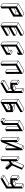

<svg xmlns="http://www.w3.org/2000/svg" viewBox="3188 -4062 949 7364"><g transform="rotate(90 3662.0 -379.5)"><path d="M233.9 75.2H231.9L231 74.7H230.5L120.6 10.3Q117.2 8.3 117.2 4.9L115.2 -609.9Q115.7 -612.8 118.7 -614.7Q497.1 -833.5 499 -833.5Q501 -833.5 557.6 -800.8L613.3 -768.1L614.3 -767.1Q614.3 -766.6 614.7 -766.6L615.7 -764.2L616.7 -419.9Q616.7 -416 613.3 -414.1L302.7 -234.4L303.2 32.2Q303.2 36.1 299.8 38.1Q236.3 75.2 233.9 75.2ZM227.1 57.1 225.6 -541 128.9 -597.7 130.4 1ZM231.9 -552.7 595.7 -762.7 499 -818.8 135.3 -608.9ZM301.8 -449.2 430.2 -523.4V-579.6L301.8 -505.4ZM302.2 -322.3 533.7 -455.6 437 -512.2 302.2 -434.1ZM540.5 -467.3 540 -642.6 443.4 -586.9V-523.4Z M966.3 75.2H964.4L852.5 10.3Q849.6 8.3 849.6 4.9L847.7 -609.9Q848.1 -613.3 851.1 -614.7Q1229.5 -833.5 1231.4 -833.5Q1233.4 -833.5 1289.3 -801Q1345.2 -768.6 1345.7 -768.1L1346.7 -767.1V-766.6Q1347.2 -766.6 1347.2 -766.4Q1347.2 -766.1 1347.7 -765.6L1348.1 -763.7V-690.4Q1348.1 -687 1345.2 -685.1L1034.2 -505.4V-449.7Q1230.5 -563 1231.9 -563Q1233.9 -563 1290 -530.3Q1346.2 -497.6 1346.7 -497.1Q1347.2 -497.1 1347.2 -496.6V-496.1H1347.7V-495.6H1348.1L1348.6 -492.7Q1349.1 -492.7 1349.1 -419.9Q1349.1 -416 1345.7 -414.1L1035.2 -234.9V-178.7Q1231 -292 1232.9 -292Q1234.9 -292 1291.5 -259.3L1347.2 -226.6L1348.1 -225.6V-225.1H1348.6L1349.1 -224.1L1349.6 -222.2L1350.1 -148.9Q1349.6 -145.5 1346.7 -143.1Q968.3 75.2 966.3 75.2ZM1035.6 -51.3 1329.6 -221.2 1232.9 -277.8 1035.2 -163.6ZM1034.7 -322.3 1329.1 -492.2 1231.9 -548.3 1034.2 -434.1ZM959.5 57.1 958 -541.5 860.8 -597.7 862.8 1ZM964.4 -552.7 1328.1 -762.7 1231.4 -819.3 867.7 -609.4Z M1698.7 75.2Q1697.8 75.2 1697.3 74.7H1696.3V74.2H1695.3L1585.4 10.3Q1582 8.3 1582 4.4L1580.1 -609.4L1580.6 -609.9Q1580.6 -613.3 1583.5 -615.2Q1961.9 -834 1963.9 -834Q1965.8 -834 2077.6 -769L2078.1 -768.1H2078.6V-767.6H2079.1V-767.1H2079.6L2080.6 -764.6L2081.1 -600.6Q2081.1 -596.7 2077.6 -594.7Q2014.2 -558.1 2013.4 -557.9Q2012.7 -557.6 2010.3 -557.6V-558.1H2009.3L1933.6 -602.1L1766.6 -505.9L1767.6 -178.7L1896 -252.9V-339.8Q1896 -342.3 1897.9 -344.2Q1898.4 -344.7 1931.2 -363.5Q1963.9 -382.3 1965.3 -382.3Q1967.3 -382.3 2023.2 -349.6Q2079.1 -316.9 2079.6 -316.4H2080.1L2080.6 -315.4H2081.1L2081.5 -313.5L2082 -312.5L2082.5 -149.4Q2082.5 -145.5 2079.1 -143.6Q1700.7 75.2 1698.7 75.2ZM2012.7 -283.2 2062 -311.5 1965.3 -368.2 1915.5 -339.4ZM2006.3 -196.8 2005.9 -271.5 1909.2 -327.6V-252.9ZM1768.1 -51.8 1999.5 -185.1 1902.8 -241.7 1767.6 -163.6ZM2004.9 -575.7V-643.1L1946.8 -609.9ZM1691.9 56.6 1690.4 -541.5 1593.8 -597.7 1595.2 0.5ZM1697.3 -553.2 2061 -763.2 1963.9 -819.3 1600.1 -609.4Z M2430.7 75.2 2428.7 74.7 2427.7 74.2H2427.2L2317.4 10.3Q2314 8.3 2314 4.4L2312.5 -609.9Q2312.5 -613.3 2315.4 -615.2Q2694.3 -834 2695.8 -834Q2697.8 -834 2753.9 -801.3Q2810.1 -768.6 2810.5 -768.1L2811 -767.6V-767.1L2812 -766.6L2812.5 -763.7Q2813 -763.7 2813 -763.2L2814.5 -149.4Q2814.5 -145.5 2811 -143.6L2746.6 -106.4Q2743.7 -106.4 2742.2 -106.9V-107.4L2631.3 -171.4Q2628.4 -173.3 2628.4 -177.2L2627 -579.6L2498.5 -505.9L2500.5 32.2Q2500 35.6 2497.1 37.6Q2432.6 75.2 2430.7 75.2ZM2424.3 56.6 2422.4 -541.5 2325.7 -597.7 2327.1 0.5ZM2429.2 -553.2 2793 -763.2 2695.8 -819.3 2332 -609.4ZM2738.3 -124.5 2736.8 -643.1 2640.1 -587.4 2641.6 -181.2Z M3163.6 75.2Q3161.6 75.2 3161.1 74.7L3160.2 74.2L3050.3 10.3Q3046.9 8.3 3046.9 4.9V-68.4Q3046.9 -71.3 3049.8 -73.2L3360.8 -252.9V-308.6L3347.2 -300.8Q3345.7 -300.3 3162.6 -299.3Q3160.2 -299.8 3160.2 -300Q3160.2 -300.3 3159.7 -300.3H3159.2L3049.3 -364.3Q3045.9 -366.2 3045.9 -370.1L3044.9 -609.4L3045.4 -609.9Q3045.4 -613.3 3048.3 -614.7Q3112.8 -652.3 3114.7 -652.3L3118.2 -651.4L3229 -586.4Q3229.5 -586.4 3229.5 -585.9L3230.5 -585V-584.5H3231V-583Q3231.4 -583 3231.4 -582.5L3231.9 -458H3246.6L3359.9 -523.4L3359.4 -791Q3359.9 -794.4 3362.8 -796.4Q3426.8 -833.5 3428.7 -833.5Q3430.7 -833.5 3487.3 -800.8L3543 -768.1Q3543.5 -768.1 3543.5 -767.6Q3543.9 -767.6 3543.9 -767.1L3544.9 -766.1L3545.4 -762.7L3547.4 -148.9Q3547.4 -145 3543.9 -143.1Q3165.5 75.2 3163.6 75.2ZM3476.1 -734.4 3525.9 -762.7 3428.7 -819.3 3379.4 -790.5ZM3470.2 -467.3 3469.2 -722.7 3372.6 -778.8 3373.5 -523.4ZM3358.4 -395 3463.4 -455.6 3366.7 -512.2 3261.7 -451.7ZM3231.9 -393.6 3334 -394 3246.6 -444.8H3231.9ZM3155.8 -317.9 3155.3 -541.5 3058.6 -597.7 3059.1 -374ZM3162.1 -552.7 3211.4 -581.5 3114.7 -637.7 3064.9 -608.9ZM3156.7 57.1V0.5L3060.1 -56.2V1ZM3163.6 -11.2 3464.4 -185.1 3367.7 -241.2 3066.4 -67.4ZM3471.2 -196.3 3470.2 -372.1 3374 -316.4V-252.9Z M3896 75.2Q3895 75.2 3894.5 74.7H3893.6L3782.7 10.3Q3779.3 8.3 3779.3 4.4L3777.3 -609.9Q3777.8 -613.3 3780.8 -615.2Q4159.2 -834 4161.1 -834Q4163.1 -834 4274.4 -768.6Q4276.4 -767.6 4277.1 -766.8Q4277.8 -766.1 4278.3 -690.9Q4277.8 -687 4274.9 -685.1L3963.9 -505.4V-449.7L3978.5 -458Q3981 -458.5 4162.1 -459Q4165 -458 4275.9 -394Q4275.9 -393.6 4276.4 -393.6V-393.1Q4277.8 -392.1 4278.3 -390.9Q4278.8 -389.6 4279.8 -149.4Q4279.8 -145.5 4276.4 -143.6Q3897.9 75.2 3896 75.2ZM4092.8 -394.5 4248 -395 4160.6 -445.3H4005.4ZM3964.4 -322.3 4077.6 -387.7 3981 -443.8 3964.4 -434.6ZM3889.2 56.6 3887.7 -541.5 3791 -597.7 3792.5 0.5ZM3894 -553.2 4257.8 -763.2 4161.1 -819.3 3797.4 -609.4ZM3964.8 -178.7 4093.3 -252.9V-300.3H4078.1L3964.8 -234.9ZM3965.3 -51.8 4196.8 -185.1 4099.6 -241.7 3964.8 -163.6ZM4203.1 -196.8V-300.8L4106.4 -300.3V-252.9Z M4627.9 75.2 4625.5 74.7 4514.6 10.3Q4511.2 8.3 4511.2 4.4V-68.4Q4511.7 -71.8 4514.6 -73.2L4589.8 -116.7L4587.9 -654.8H4588.4V-655.3Q4588.4 -658.7 4591.3 -660.2Q4891.6 -833.5 4893.1 -833.5Q4895 -833.5 4951.2 -801Q5007.3 -768.6 5007.3 -768.1L5008.3 -767.6V-767.1Q5008.8 -767.1 5008.8 -766.8Q5008.8 -766.6 5009.3 -766.1L5009.8 -763.7L5010.3 -763.2L5011.7 -149.4Q5011.7 -145.5 5008.3 -143.6L4945.8 -106.9L4943.8 -106.4H4939.9V-106.9H4939L4828.6 -171.4Q4825.7 -173.3 4825.7 -176.8L4824.2 -579.6L4774.4 -550.8L4776.4 -13.2Q4775.9 -9.3 4772.9 -7.3Q4629.9 75.2 4627.9 75.2ZM4705.1 -598.1 4990.2 -763.2 4893.1 -819.3 4607.9 -654.8ZM4699.7 -60.5 4698.2 -586.9 4601.6 -643.1 4603 -116.7ZM4621.6 57.1 4621.1 0 4524.4 -56.2V0.5ZM4627.9 -11.2 4693.4 -48.8 4596.2 -105.5 4530.8 -67.9ZM4935.5 -124.5 4934.1 -643.1 4837.4 -587.4 4838.9 -180.7Z M5360.4 75.2Q5358.4 75.2 5357.9 74.7H5357.4V74.2H5356.9L5247.1 10.3Q5243.7 8.3 5243.7 4.9L5242.2 -609.9Q5242.2 -613.3 5245.1 -614.7Q5309.6 -652.3 5311.5 -652.3L5314.9 -651.4Q5424.8 -587.4 5425.8 -586.4Q5426.3 -586.4 5426.3 -585.9H5426.8V-585.4L5427.7 -584.5V-584L5428.2 -582L5428.7 -475.1L5556.6 -793.5L5558.1 -795.4H5558.6Q5559.1 -795.9 5591.6 -814.7Q5624 -833.5 5625.5 -833.5Q5627.4 -833.5 5683.6 -801Q5739.7 -768.6 5739.7 -768.1H5740.2V-767.6H5740.7V-767.1L5741.7 -766.1L5742.2 -763.2Q5742.7 -763.2 5742.7 -762.7L5744.1 -148.9Q5744.1 -145 5740.7 -143.1Q5677.2 -106.4 5676.5 -106.2Q5675.8 -106 5674.8 -106Q5673.3 -106 5671.9 -106.9L5561 -170.9Q5558.1 -172.9 5558.1 -176.8L5557.6 -282.7L5429.7 34.7Q5428.7 37.1 5395.5 56.2Q5362.3 75.2 5360.4 75.2ZM5672.9 -734.4 5722.7 -762.7 5625.5 -819.3 5576.2 -790.5ZM5429.7 -140.6 5664.6 -723.6 5565.9 -780.8 5428.7 -439.9ZM5354 57.1 5352.1 -541.5 5255.4 -597.7 5256.8 1ZM5358.9 -552.7 5408.2 -581.5 5311.5 -637.7 5261.7 -608.9ZM5668 -124.5 5667 -553.7 5570.8 -315.4 5571.3 -180.7Z M6093.3 75.2H6091.3Q6091.3 74.7 6090.8 74.7L6089.8 74.2L5979.5 10.3Q5976.6 8.3 5976.6 4.4L5974.6 -609.9Q5975.1 -613.3 5978 -614.7Q6042.5 -652.3 6043.9 -652.3Q6045.9 -652.3 6102.1 -619.6L6158.2 -586.9V-586.4H6159.2V-585.4L6160.2 -585L6160.6 -582L6161.1 -471.7L6312 -820.8H6312.5L6313.5 -822.3L6315.9 -823.7V-824.2H6319.3L6374 -813.5L6483.9 -749.5L6484.9 -749V-748.5L6486.3 -747.6L6486.8 -746.6L6487.3 -744.6V-744.1Q6487.3 -742.7 6486.8 -741.7L6326.2 -370.1L6487.3 -186.5Q6488.8 -185.1 6488.8 -182.6Q6488.8 -179.7 6435.5 -107.9H6435.1Q6435.1 -106.9 6434.1 -106.9L6433.1 -106H6431.6V-105.5L6426.8 -106Q6426.8 -106.4 6371.3 -138.7Q6315.9 -170.9 6314.9 -171.9L6227.1 -272L6161.6 -234.9L6162.6 32.2Q6162.6 36.1 6159.2 38.1Q6095.2 75.2 6093.3 75.2ZM6443.8 -757.3 6368.2 -801.8 6355 -804.2 6430.7 -760.3ZM6260.7 -383.3 6419.9 -751 6321.3 -808.1 6162.1 -440.4ZM6161.6 -322.3 6250.5 -373.5 6161.1 -425.8ZM6086.4 57.1 6085 -541.5 5987.8 -597.7 5989.7 1ZM6091.3 -552.7 6141.1 -581.5 6043.9 -637.7 5994.6 -609.4ZM6398.4 -138.2 6262.7 -293 6238.8 -278.8 6324.2 -181.2Z M6825.7 75.2Q6823.7 75.2 6823.2 74.7L6822.3 74.2L6712.4 10.3Q6709 8.3 6709 4.9V-68.4Q6709 -71.3 6711.9 -73.2L7022.9 -252.9V-308.6L7009.3 -300.8Q7007.8 -300.3 6824.7 -299.3Q6822.3 -299.8 6822.3 -300Q6822.3 -300.3 6821.8 -300.3H6821.3L6711.4 -364.3Q6708 -366.2 6708 -370.1L6707 -609.4L6707.5 -609.9Q6707.5 -613.3 6710.4 -614.7Q6774.9 -652.3 6776.9 -652.3L6780.3 -651.4L6891.1 -586.4Q6891.6 -586.4 6891.6 -585.9L6892.6 -585V-584.5H6893.1V-583Q6893.6 -583 6893.6 -582.5L6894 -458H6908.7L7022 -523.4L7021.5 -791Q7022 -794.4 7024.9 -796.4Q7088.9 -833.5 7090.8 -833.5Q7092.8 -833.5 7149.4 -800.8L7205.1 -768.1Q7205.6 -768.1 7205.6 -767.6Q7206.1 -767.6 7206.1 -767.1L7207 -766.1L7207.5 -762.7L7209.5 -148.9Q7209.5 -145 7206.1 -143.1Q6827.6 75.2 6825.7 75.2ZM7138.2 -734.4 7188 -762.7 7090.8 -819.3 7041.5 -790.5ZM7132.3 -467.3 7131.3 -722.7 7034.7 -778.8 7035.6 -523.4ZM7020.5 -395 7125.5 -455.6 7028.8 -512.2 6923.8 -451.7ZM6894 -393.6 6996.1 -394 6908.7 -444.8H6894ZM6817.9 -317.9 6817.4 -541.5 6720.7 -597.7 6721.2 -374ZM6824.2 -552.7 6873.5 -581.5 6776.9 -637.7 6727.1 -608.9ZM6818.8 57.1V0.5L6722.2 -56.2V1ZM6825.7 -11.2 7126.5 -185.1 7029.8 -241.2 6728.5 -67.4ZM7133.3 -196.3 7132.3 -372.1 7036.1 -316.4V-252.9Z"/></g></svg>

Font: 3D Isometric
Style: Bold
Weight: 700
Designer: GGBotNet
Foundry: GGBotNet
Version: 1.14